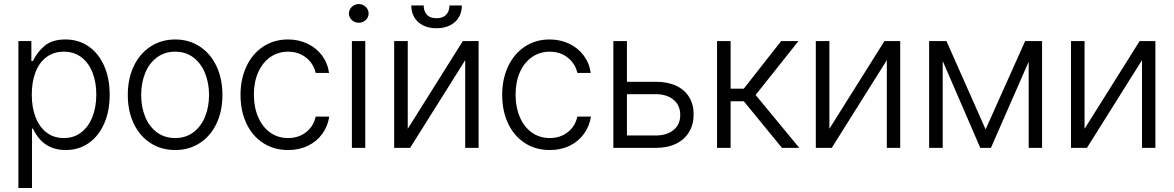

<svg xmlns="http://www.w3.org/2000/svg" viewBox="-20 -734 5827 953"><path d="M71.3 -530.3H135.7V-431.6H143.6Q165 -476.6 202.4 -507.3Q239.7 -538.1 304.7 -538.1Q369.6 -538.1 419.4 -503.9Q469.2 -469.7 496.8 -407.5Q524.4 -345.2 524.4 -263.7Q524.4 -182.1 496.8 -119.9Q469.2 -57.6 419.7 -23.4Q370.1 10.7 305.7 10.7Q193.4 10.7 143.6 -95.7H138.7V199.2H71.3ZM296.9 -48.8Q347.2 -48.8 383.5 -77.1Q419.9 -105.5 439 -154.5Q458 -203.6 458 -264.6Q458 -325.7 439.2 -373.8Q420.4 -421.9 384 -449.7Q347.7 -477.5 296.9 -477.5Q246.6 -477.5 210.7 -450.7Q174.8 -423.8 156.2 -375.7Q137.7 -327.6 137.7 -264.6Q137.7 -201.2 156.5 -152.3Q175.3 -103.5 211.2 -76.2Q247.1 -48.8 296.9 -48.8Z M614.3 -262.7Q614.3 -343.3 644 -405.8Q673.8 -468.3 727.5 -503.2Q781.2 -538.1 849.6 -538.1Q918 -538.1 971.4 -503.2Q1024.9 -468.3 1054.4 -405.8Q1084 -343.3 1084 -262.7Q1084 -182.6 1054.4 -120.4Q1024.9 -58.1 971.4 -23.7Q918 10.7 849.6 10.7Q780.8 10.7 727.3 -23.7Q673.8 -58.1 644 -120.4Q614.3 -182.6 614.3 -262.7ZM1017.6 -262.7Q1017.6 -321.8 997.8 -370.8Q978 -419.9 939.9 -448.7Q901.9 -477.5 849.6 -477.5Q796.9 -477.5 758.5 -448.7Q720.2 -419.9 700.4 -370.8Q680.7 -321.8 680.7 -262.7Q680.7 -203.6 700.4 -154.8Q720.2 -106 758.5 -77.4Q796.9 -48.8 849.6 -48.8Q901.9 -48.8 939.9 -77.4Q978 -106 997.8 -154.8Q1017.6 -203.6 1017.6 -262.7Z M1173.8 -262.7Q1173.8 -342.3 1203.4 -404.8Q1232.9 -467.3 1286.4 -502.7Q1339.8 -538.1 1409.2 -538.1Q1462.4 -538.1 1506.3 -517.1Q1550.3 -496.1 1578.4 -458.5Q1606.4 -420.9 1613.3 -372.1H1546.9Q1540.5 -401.4 1522 -425.3Q1503.4 -449.2 1474.9 -463.4Q1446.3 -477.5 1410.2 -477.5Q1360.4 -477.5 1321.8 -450.7Q1283.2 -423.8 1261.7 -375.5Q1240.2 -327.1 1240.2 -264.6Q1240.2 -201.7 1261.5 -152.6Q1282.7 -103.5 1321 -76.2Q1359.4 -48.8 1410.2 -48.8Q1461.4 -48.8 1498.8 -77.6Q1536.1 -106.4 1546.9 -155.3H1614.3Q1606.9 -107.4 1579.6 -69.6Q1552.2 -31.7 1508.5 -10.5Q1464.8 10.7 1410.2 10.7Q1339.4 10.7 1285.6 -24.4Q1231.9 -59.6 1202.9 -121.6Q1173.8 -183.6 1173.8 -262.7Z M1726.6 -530.3H1793V0H1726.6ZM1711.9 -667Q1711.9 -686 1726.3 -700Q1740.7 -713.9 1760.7 -713.9Q1780.8 -713.9 1795.2 -700Q1809.6 -686 1809.6 -667Q1809.6 -647.9 1795.2 -634.5Q1780.8 -621.1 1760.7 -621.1Q1740.7 -621.1 1726.3 -634.5Q1711.9 -647.9 1711.9 -667Z M2277.3 -530.3H2355.5V0H2289.1V-435.5L2015.6 0H1936.5V-530.3H2003.9V-94.7ZM2146.5 -593.8Q2108.4 -593.8 2080.1 -607.9Q2051.8 -622.1 2036.6 -647.7Q2021.5 -673.3 2021.5 -707H2083Q2083 -678.7 2098.6 -661.1Q2114.3 -643.6 2146.5 -643.6Q2178.7 -643.6 2194.8 -661.1Q2210.9 -678.7 2210.9 -707H2272.5Q2272.5 -673.3 2257.1 -647.7Q2241.7 -622.1 2213.1 -607.9Q2184.6 -593.8 2146.5 -593.8Z M2472.7 -262.7Q2472.7 -342.3 2502.2 -404.8Q2531.7 -467.3 2585.2 -502.7Q2638.7 -538.1 2708 -538.1Q2761.2 -538.1 2805.2 -517.1Q2849.1 -496.1 2877.2 -458.5Q2905.3 -420.9 2912.1 -372.1H2845.7Q2839.4 -401.4 2820.8 -425.3Q2802.2 -449.2 2773.7 -463.4Q2745.1 -477.5 2709 -477.5Q2659.2 -477.5 2620.6 -450.7Q2582 -423.8 2560.5 -375.5Q2539.1 -327.1 2539.1 -264.6Q2539.1 -201.7 2560.3 -152.6Q2581.5 -103.5 2619.9 -76.2Q2658.2 -48.8 2709 -48.8Q2760.3 -48.8 2797.6 -77.6Q2835 -106.4 2845.7 -155.3H2913.1Q2905.8 -107.4 2878.4 -69.6Q2851.1 -31.7 2807.4 -10.5Q2763.7 10.7 2709 10.7Q2638.2 10.7 2584.5 -24.4Q2530.8 -59.6 2501.7 -121.6Q2472.7 -183.6 2472.7 -262.7Z M3422.9 -166Q3422.9 -116.7 3400.6 -79.1Q3378.4 -41.5 3335.9 -20.8Q3293.5 0 3234.4 0H3024.4V-530.3H3091.8V-328.1H3234.4Q3293.9 -328.1 3336.2 -308.3Q3378.4 -288.6 3400.6 -252.2Q3422.9 -215.8 3422.9 -166ZM3234.4 -61.5Q3289.6 -61.5 3323 -88.6Q3356.4 -115.7 3356.4 -163.1Q3356.4 -211.4 3323 -239Q3289.6 -266.6 3234.4 -266.6H3091.8V-61.5Z M3539.1 -530.3H3606.4V-293.9H3671.9L3857.4 -530.3H3943.4L3730.5 -262.7L3947.3 0H3861.3L3671.9 -231.4H3606.4V0H3539.1Z M4370.1 -530.3H4448.2V0H4381.8V-435.5L4108.4 0H4029.3V-530.3H4096.7V-94.7Z M5068.4 -530.3H5152.3V0H5085.9V-427.7L4898.4 0H4845.7L4659.2 -431.2V0H4591.8V-530.3H4677.7L4872.1 -91.8Z M5636.7 -530.3H5714.8V0H5648.4V-435.5L5375 0H5295.9V-530.3H5363.3V-94.7Z"/></svg>

Font: Pretendard JP Light
Style: Regular
Weight: 300
Designer: Base glyphs from Inter by Rasmus Andersson; Hangeul glyphs from Noto Sans CJK(Source Han Sans) by Jang Soo-young and Kan
Foundry: Kil Hyung-jin
Version: Version 1.309